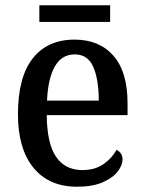

<svg xmlns="http://www.w3.org/2000/svg" viewBox="-20 -697 547 727"><path d="M272 10Q165 10 106.5 -62Q48 -134 48 -264Q48 -405 104 -476Q160 -547 262 -547Q356 -547 409.5 -486Q463 -425 463 -306V-261H157Q158 -153 192.5 -103Q227 -53 292 -53Q340 -53 372.5 -76Q405 -99 421 -130Q430 -126 437 -116.5Q444 -107 444 -93Q444 -72 426 -48Q408 -24 369.5 -7Q331 10 272 10ZM354 -316Q354 -395 333.5 -443Q313 -491 263 -491Q214 -491 188 -446Q162 -401 158 -316ZM129 -614V-677H397V-614Z"/></svg>

Font: Noto Serif Georgian SemiCondensed Medium
Style: Regular
Weight: 500
Width: 4
Designer: Monotype Design Team, Akaki Razmadze
Foundry: Google LLC
Version: Version 2.003; ttfautohint (v1.8.4.7-5d5b)